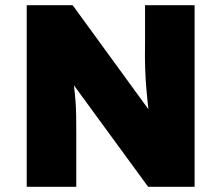

<svg xmlns="http://www.w3.org/2000/svg" viewBox="-20 -720 853 740"><path d="M83 0V-700H260L552 -299Q547 -343 544 -379Q541 -415 539.5 -456Q538 -497 539 -553V-700H730V0H551L265 -391Q269 -357 271 -330.5Q273 -304 273.5 -275.5Q274 -247 274 -208V0Z"/></svg>

Font: Lexend ExtraBold
Style: Regular
Weight: 800
Designer: Bonnie Shaver-Troup, Thomas Jockin
Foundry: Lexend
Version: Version 1.007; ttfautohint (v1.8.3)